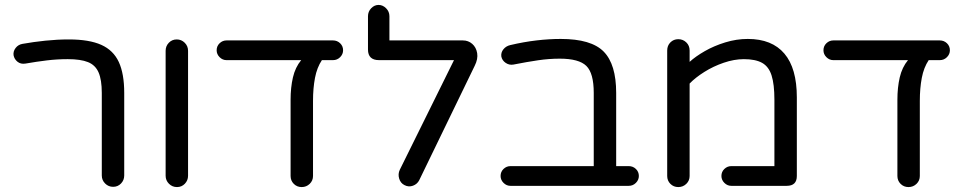

<svg xmlns="http://www.w3.org/2000/svg" viewBox="-20 -754 3920 779"><path d="M439 4Q420 4 406.5 -9.5Q393 -23 393 -42V-377Q393 -430 380 -460Q367 -490 337 -502Q307 -514 255 -514Q212 -514 170.5 -509Q129 -504 83 -496Q64 -493 51 -503.5Q38 -514 35 -530Q33 -546 43.5 -559.5Q54 -573 71 -576Q116 -584 164 -589Q212 -594 259 -594Q342 -594 391 -572Q440 -550 462 -502.5Q484 -455 484 -377V-42Q484 -23 471 -9.5Q458 4 439 4Z M698 5Q679 5 665.5 -8.5Q652 -22 652 -41V-548Q652 -567 665 -580.5Q678 -594 697 -594Q716 -594 729.5 -580.5Q743 -567 743 -548V-41Q743 -22 730 -8.5Q717 5 698 5Z M1204 5Q1185 5 1172 -8Q1159 -21 1159 -40V-349Q1159 -399 1168.5 -440Q1178 -481 1202 -510H899Q883 -510 871 -522Q859 -534 859 -550Q859 -567 871 -578.5Q883 -590 899 -590H1331Q1348 -590 1360 -578.5Q1372 -567 1372 -550Q1372 -534 1360 -522Q1348 -510 1331 -510H1286Q1266 -480 1258 -438Q1250 -396 1250 -345V-40Q1250 -21 1236.5 -8Q1223 5 1204 5Z M1621 -3Q1605 -11 1599.5 -29.5Q1594 -48 1602 -65L1822 -510H1518Q1473 -510 1473 -553V-688Q1473 -707 1486 -720.5Q1499 -734 1516 -734Q1533 -734 1546.5 -720.5Q1560 -707 1560 -688V-590H1858Q1880 -590 1896 -576Q1912 -562 1916 -538.5Q1920 -515 1906 -487L1681 -23Q1673 -7 1655.5 -0.5Q1638 6 1621 -3Z M2051 0Q2035 0 2023 -12Q2011 -24 2011 -40Q2011 -57 2023 -68.5Q2035 -80 2051 -80H2389V-377Q2389 -457 2359 -486.5Q2329 -516 2251 -516Q2208 -516 2163.5 -509.5Q2119 -503 2063 -492Q2046 -489 2031.5 -499Q2017 -509 2014 -525Q2012 -541 2022.5 -554Q2033 -567 2050 -571Q2105 -584 2156.5 -590Q2208 -596 2255 -596Q2379 -596 2429.5 -544.5Q2480 -493 2480 -377V-80H2531Q2548 -80 2560 -68.5Q2572 -57 2572 -40Q2572 -24 2560 -12Q2548 0 2531 0Z M2732 5Q2713 5 2700 -8Q2687 -21 2687 -40V-549Q2687 -569 2700 -582Q2713 -595 2732 -595Q2751 -595 2764.5 -582Q2778 -569 2778 -549V-503Q2802 -525 2839.5 -546.5Q2877 -568 2922.5 -582Q2968 -596 3014 -596Q3112 -596 3162.5 -536.5Q3213 -477 3213 -359V-40Q3213 0 3172 0H2947Q2931 0 2919 -12Q2907 -24 2907 -40Q2907 -57 2919 -68.5Q2931 -80 2947 -80H3122V-349Q3122 -412 3110.5 -448Q3099 -484 3072 -499Q3045 -514 2998 -514Q2959 -514 2916.5 -499.5Q2874 -485 2837.5 -462Q2801 -439 2778 -415V-40Q2778 -21 2764.5 -8Q2751 5 2732 5Z M3666 5Q3647 5 3634 -8Q3621 -21 3621 -40V-349Q3621 -399 3630.5 -440Q3640 -481 3664 -510H3361Q3345 -510 3333 -522Q3321 -534 3321 -550Q3321 -567 3333 -578.5Q3345 -590 3361 -590H3793Q3810 -590 3822 -578.5Q3834 -567 3834 -550Q3834 -534 3822 -522Q3810 -510 3793 -510H3748Q3728 -480 3720 -438Q3712 -396 3712 -345V-40Q3712 -21 3698.5 -8Q3685 5 3666 5Z"/></svg>

Font: Varela Round
Style: Regular
Weight: 400
Designer: Joe Prince, Avraham Cornfeld
Foundry: Joe Prince, Avraham Cornfeld
Version: Version 3.010; ttfautohint (v1.8.4.7-5d5b)